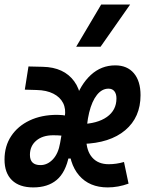

<svg xmlns="http://www.w3.org/2000/svg" viewBox="-35 -815 641 845"><path d="M443.4 -92.3Q477.1 -92.3 510.7 -102.1L530.8 -6.8Q484.9 9.8 439 9.8Q358.4 9.8 313 -43Q267.6 -95.7 267.6 -189.9Q267.6 -291.5 293.2 -367.2Q318.8 -442.9 364.7 -485.1Q410.6 -527.3 472.2 -527.3Q524.9 -527.3 554.2 -492.7Q583.5 -458 583.5 -396Q583.5 -298.8 516.1 -241.9Q448.7 -185.1 328.6 -181.6L318.4 -268.6Q393.6 -270.5 435.5 -300.3Q477.5 -330.1 477.5 -381.8Q477.5 -401.9 468.5 -413.3Q459.5 -424.8 442.4 -424.8Q413.6 -424.8 391.6 -397.2Q369.6 -369.6 357.4 -319.6Q345.2 -269.5 344.7 -203.1Q345.2 -150.9 371.1 -121.6Q397 -92.3 443.4 -92.3ZM111.3 9.8Q50.3 9.8 17.6 -22Q-15.1 -53.7 -15.1 -112.8Q-15.1 -171.9 14.2 -216.1Q43.5 -260.3 95.5 -284.9Q147.5 -309.6 216.8 -309.6Q239.7 -309.6 262.2 -304.9Q284.7 -300.3 297.9 -292L261.2 -205.1Q252.9 -216.3 236.6 -218Q220.2 -219.7 199.2 -219.7Q152.3 -219.7 124.5 -196Q96.7 -172.4 96.7 -133.3Q96.7 -88.4 143.1 -88.4Q173.8 -88.4 197.8 -113.8Q221.7 -139.2 229.5 -185.5L244.6 -271.5L309.6 -117.2H227.1L268.6 -129.4Q253.9 -56.2 214.6 -23.2Q175.3 9.8 111.3 9.8ZM227.1 -151.4 231 -191.4 250 -300.8Q255.9 -335.4 242.7 -361.6Q229.5 -387.7 199.7 -402.8Q169.9 -418 126 -418.9L74.2 -420.4L90.3 -522.5L153.3 -521Q246.6 -519 291.7 -457Q336.9 -395 316.4 -288.1L290.5 -151.4ZM300.3 -609.4 410.2 -794.9H537.6L407.7 -609.4Z"/></svg>

Font: Cascadia Mono Medium
Style: Italic
Weight: 500
Italic angle: -10°
Monospace: yes
Designer: Aaron Bell
Foundry: Saja Typeworks
Version: Version 2407.024